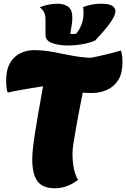

<svg xmlns="http://www.w3.org/2000/svg" viewBox="-20 -984 677 1030"><path d="M275 26Q208 26 180.5 -12.5Q153 -51 153 -129Q153 -177 168 -272Q183 -367 211 -521Q188 -518 152.5 -512Q117 -506 81 -499.5Q45 -493 21 -487Q15 -506 14 -524Q13 -542 13 -552Q13 -609 33.5 -645Q54 -681 88 -698Q122 -715 162 -715Q213 -715 263 -705.5Q313 -696 363.5 -686Q414 -676 467 -674Q504 -681 549.5 -692Q595 -703 629 -713Q635 -694 636 -676Q637 -658 637 -648Q637 -591 614.5 -555Q592 -519 554.5 -502Q517 -485 472 -485Q459 -485 447 -485.5Q435 -486 424 -487Q415 -442 405.5 -393Q396 -344 388 -298.5Q380 -253 374.5 -217.5Q369 -182 369 -164Q369 -113 376.5 -78Q384 -43 399 -19Q339 26 275 26ZM344 -740Q295 -740 259.5 -753Q224 -766 224 -797V-880Q224 -906 215 -921Q206 -936 193 -945Q212 -953 237 -958.5Q262 -964 287 -964Q323 -964 345.5 -948Q368 -932 368 -889Q368 -872 364.5 -848.5Q361 -825 357 -802H387Q404 -819 416 -849.5Q428 -880 428 -911Q428 -919 427.5 -928Q427 -937 426 -946Q446 -954 470 -959Q494 -964 522 -964Q565 -964 582 -953Q599 -942 599 -925Q599 -908 587 -886.5Q575 -865 557.5 -843Q540 -821 522 -801Q504 -781 491 -767Q466 -755 425.5 -747.5Q385 -740 344 -740Z"/></svg>

Font: Lemon
Style: Regular
Weight: 400
Designer: Eduardo Rodriguez Tunni
Foundry: Eduardo Rodriguez Tunni
Version: Version 1.003; ttfautohint (v1.8.4.7-5d5b);gftools[0.9.24]